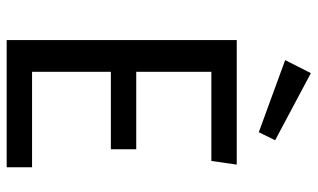

<svg xmlns="http://www.w3.org/2000/svg" viewBox="-208 -743 951 575"><g transform="rotate(90 267.5 -455.5)"><path d="M100 -689V0H481V-76H195V-312H427V-388H195V-613H462L473 -689ZM160 -834 376 -755 400 -804 199 -911Z"/></g></svg>

Font: FiraGO Unicode
Style: Regular
Weight: 400
Designer: bBox Type
Foundry: bBox Type GmbH
Version: Version 1.001;PS 001.001;hotconv 1.0.88;makeotf.lib2.5.64775